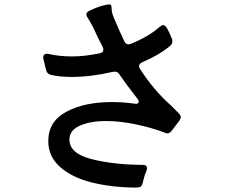

<svg xmlns="http://www.w3.org/2000/svg" viewBox="-20 -822 1040 871"><path d="M295 -189Q295 -126 394 -100.5Q493 -75 628 -74Q647 -74 647 -59Q647 -54 644 -46Q636 -29 630 -3Q625 20 619 24Q615 27 609.5 28Q604 29 594 29Q485 28 395.5 5.5Q306 -17 252.5 -64.5Q199 -112 199 -182Q199 -271 281 -315Q363 -359 487 -359Q540 -359 588 -352Q591 -351 596 -351Q609 -351 609 -360Q609 -368 602 -376Q557 -433 522 -484Q515 -497 500 -497Q494 -497 491 -496Q393 -473 306 -473Q251 -473 212 -482Q193 -486 189 -505L177 -554L176 -560Q176 -582 201 -577Q250 -566 307 -566Q364 -566 431 -580Q449 -583 449 -597Q449 -601 445 -611Q426 -646 403 -697Q385 -731 378 -741Q372 -749 372 -756Q372 -767 385 -773Q434 -797 473 -802H476Q485 -802 486 -790Q486 -788 487 -774.5Q488 -761 497 -740Q523 -678 544 -635Q550 -621 563 -621Q569 -621 575 -624Q653 -655 704 -700Q714 -708 720 -708Q729 -708 737 -695Q749 -675 760 -646Q762 -642 762 -634Q762 -623 752 -614Q700 -571 626 -540Q611 -533 611 -522Q611 -516 616 -508Q678 -412 755 -344Q755 -344 790 -309Q800 -299 800 -291Q800 -284 794 -275Q763 -234 759 -229Q750 -217 739 -217Q734 -217 728 -220Q668 -243 595.5 -258Q523 -273 461 -273Q390 -273 342.5 -252Q295 -231 295 -189Z"/></svg>

Font: Shippori Gothic B2 Bold
Style: Regular
Weight: 700
Designer: FONTDASU
Foundry: FONTDASU / Google Inc. / but / Adobe
Version: Version 1.130